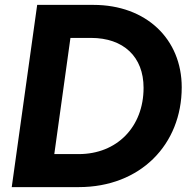

<svg xmlns="http://www.w3.org/2000/svg" viewBox="-20 -765 782 785"><path d="M302 0C554 0 723 -174 723 -408C723 -606 577 -745 362 -745H132L28 0ZM268 -610H352C485 -610 567 -533 567 -406C567 -246 458 -135 302 -135H202Z"/></svg>

Font: Plus Jakarta Sans ExtraBold
Style: Italic
Weight: 800
Italic angle: -8°
Designer: Gumpita Rahayu
Foundry: Tokotype
Version: Version 2.071;gftools[0.9.30]